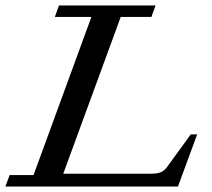

<svg xmlns="http://www.w3.org/2000/svg" viewBox="-29 -683 776 703"><path d="M-9.3 0 6.3 -42H93.8L305.7 -621.1H171.9L187 -663.1H540.5L525.4 -621.1H413.1L202.6 -46.9H521.5Q543.5 -46.9 557.4 -51.5Q571.3 -56.2 582.5 -71.3L669.4 -190.9H692.9L622.6 0Z"/></svg>

Font: Elstob 6pt Medium
Style: Italic
Weight: 500
Italic angle: -20°
Designer: Peter S. Baker
Version: Version 1.015